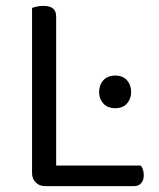

<svg xmlns="http://www.w3.org/2000/svg" viewBox="-20 -633 541 653"><path d="M89 -355H171V-8L133 0Q114 0 101.5 -12.5Q89 -25 89 -44ZM133 0V-70H458Q463 -66 466 -57Q469 -48 469 -37Q469 -20 460 -10Q451 0 436 0ZM171 -295H89V-606Q94 -608 104.5 -610.5Q115 -613 127 -613Q149 -613 160 -604.5Q171 -596 171 -576ZM317 -320Q317 -344 331.5 -360Q346 -376 372 -376Q398 -376 412 -360Q426 -344 426 -320Q426 -297 412 -281Q398 -265 372 -265Q346 -265 331.5 -281Q317 -297 317 -320Z"/></svg>

Font: Baloo Bhaina 2
Style: Regular
Weight: 400
Designer: Yesha Goshar, Manish Minz, Shuchita Grover and Ek Type
Foundry: Ek Type
Version: Version 1.700